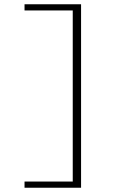

<svg xmlns="http://www.w3.org/2000/svg" viewBox="-20 -728 639 900"><path d="M95 152V123H321V-679H95V-708H360V152Z"/></svg>

Font: Source Code Pro Light
Style: Regular
Weight: 300
Monospace: yes
Designer: Paul D. Hunt, Teo Tuominen
Foundry: Adobe Systems Incorporated
Version: Version 2.030;PS 1.0;hotconv 16.6.51;makeotf.lib2.5.65220